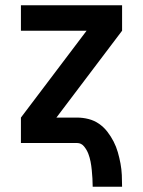

<svg xmlns="http://www.w3.org/2000/svg" viewBox="-20 -540 540 725"><path d="M330 165Q330 149 329 133.5Q328 118 326.5 102Q325 86 322 70.5Q319 55 313.5 40.5Q308 26 297.5 13Q287 0 271 0H59V-96L307 -424H59V-520H441V-424L193 -96H271Q293 -96 314.5 -90.5Q336 -85 354 -72.5Q372 -60 385.5 -42.5Q399 -25 409 -5.5Q419 14 425 35Q431 56 435 77.5Q439 99 440 121Q441 143 441 165Z"/></svg>

Font: Iosevka SS18
Style: Bold
Weight: 700
Monospace: yes
Designer: Belleve Invis
Foundry: Belleve Invis
Version: Version 25.1.1; ttfautohint (v1.8.4)